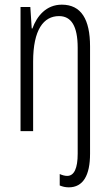

<svg xmlns="http://www.w3.org/2000/svg" viewBox="-20 -562 472 823"><path d="M275 241C336 241 366 190 366 97V-363C366 -479 328 -542 245 -542C178 -542 138 -493 119 -440H116L110 -532H68V0H122V-298C122 -435 167 -493 233 -493C285 -493 313 -451 313 -357V97C313 159 298 192 268 192C258 192 247 189 236 184V233C248 238 260 241 275 241Z"/></svg>

Font: Noto Sans Armenian ExtraCondensed Light
Style: Regular
Weight: 300
Width: 2
Designer: Monotype Design Team
Foundry: Monotype Imaging Inc.
Version: Version 2.008